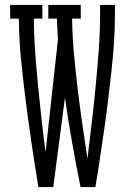

<svg xmlns="http://www.w3.org/2000/svg" viewBox="-20 -755 540 775"><path d="M135 0Q121 -84 108.5 -169Q96 -254 85 -339Q74 -424 65.5 -509Q57 -594 56 -680H21V-735H151V-680H117Q117 -612 122 -544.5Q127 -477 133.5 -409.5Q140 -342 147.5 -275Q155 -208 164 -141L214 -597Q213 -618 211.5 -638.5Q210 -659 210 -680H175V-735H306V-680H271Q272 -609 278.5 -538Q285 -467 293.5 -396.5Q302 -326 312 -256Q322 -186 333 -115Q342 -188 350.5 -260.5Q359 -333 366 -406Q373 -479 378.5 -552Q384 -625 384 -698V-735H444V-698Q444 -640 440 -581.5Q436 -523 429.5 -464.5Q423 -406 416 -348Q409 -290 400.5 -232Q392 -174 383.5 -116Q375 -58 365 0H305Q287 -90 271 -180Q255 -270 242 -360L195 0Z"/></svg>

Font: Iosevka Curly Slab Light
Style: Regular
Weight: 300
Monospace: yes
Designer: Belleve Invis
Foundry: Belleve Invis
Version: Version 22.1.2; ttfautohint (v1.8.4)